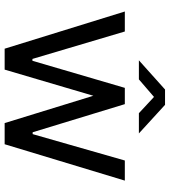

<svg xmlns="http://www.w3.org/2000/svg" viewBox="28 -758 730 826"><g transform="rotate(90 393.0 -345.0)"><path d="M757 -517 600.5 0H509.5L392 -381.5L279.5 0H189.5L29.5 -517H115.5L233.5 -119.5H241.5L358 -517H428L549 -120.5H557L670.5 -517ZM467 -577.5 397 -642.5 321.5 -577.5H239.5L365 -690H431L554 -577.5Z"/></g></svg>

Font: Public Sans
Style: Regular
Weight: 400
Designer: The Public Sans project authors (U.S. Web Design System). Libre Franklin designed by Pablo Impallari and Rodrigo Fuenzal
Version: Version 1.008; ttfautohint (v1.8.1) -l 8 -r 50 -G 200 -x 14 